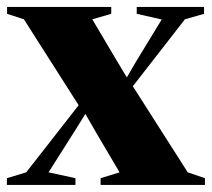

<svg xmlns="http://www.w3.org/2000/svg" viewBox="-34 -522 599 542"><path d="M40 -35.5 188 -225 33.5 -467.5 -14 -483V-502.5H280V-483L226.5 -467.5L292.5 -356L324 -303.5L350 -348L422.5 -467L352 -483V-502.5H542V-483L488 -467.5L341 -278.5L496 -35.5L544.5 -19V0H250V-19L303.5 -35.5L237.5 -147.5L207 -200.5L180 -157L103 -35.5L179 -19V0H-14.5V-19Z"/></svg>

Font: Merriweather 144pt Black
Style: Regular
Weight: 900
Version: Version 2.100